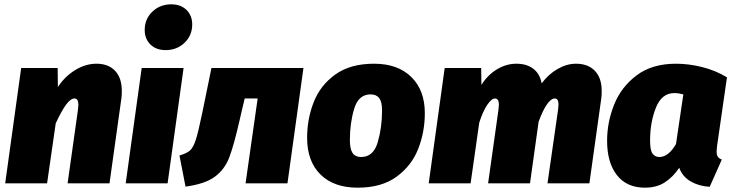

<svg xmlns="http://www.w3.org/2000/svg" viewBox="-20 -849 3394 889"><path d="M544 -428Q544 -405 542 -393L487 0H293L341 -341Q343 -359 343 -364Q343 -393 325 -393Q307 -393 286 -364.5Q265 -336 238 -278L198 0H4L78 -534H247L248 -446Q280 -495 328 -524.5Q376 -554 427 -554Q482 -554 513 -521Q544 -488 544 -428Z M756 0H562L636 -534H830ZM650 -710Q650 -761 685.5 -795Q721 -829 773 -829Q817 -829 843.5 -803Q870 -777 870 -736Q870 -685 834.5 -651Q799 -617 747 -617Q703 -617 676.5 -643Q650 -669 650 -710Z M1311 0H1117L1173 -393H1113L1098 -330L1091 -299Q1063 -176 1041.5 -120Q1020 -64 974.5 -30.5Q929 3 839 15L811 -129Q845 -139 860 -152.5Q875 -166 886.5 -201.5Q898 -237 916 -324L959 -534H1385Z M1402 -211Q1402 -298 1432.5 -376Q1463 -454 1532.5 -504Q1602 -554 1712 -554Q1822 -554 1884.5 -492.5Q1947 -431 1947 -325Q1947 -238 1916.5 -160Q1886 -82 1816.5 -31Q1747 20 1636 20Q1526 20 1464 -41Q1402 -102 1402 -211ZM1749 -338Q1749 -377 1736 -394.5Q1723 -412 1696 -412Q1640 -412 1620 -345.5Q1600 -279 1600 -201Q1600 -159 1612.5 -140.5Q1625 -122 1652 -122Q1709 -122 1729 -190.5Q1749 -259 1749 -338Z M2766 -428Q2766 -405 2764 -393L2709 0H2515L2564 -341L2566 -365Q2566 -393 2549 -393Q2514 -393 2474 -286L2434 0H2240L2288 -341Q2290 -359 2290 -364Q2290 -393 2272 -393Q2256 -393 2236 -363.5Q2216 -334 2199 -281L2159 0H1965L2039 -534H2208L2209 -456Q2238 -502 2281 -528Q2324 -554 2371 -554Q2419 -554 2449.5 -530.5Q2480 -507 2488 -463Q2519 -505 2561.5 -529.5Q2604 -554 2647 -554Q2703 -554 2734.5 -521Q2766 -488 2766 -428Z M3346 -491 3300 -172Q3298 -152 3298 -147Q3298 -133 3303 -124.5Q3308 -116 3322 -110L3266 16Q3216 13 3178 -9Q3140 -31 3125 -72Q3096 -29 3058 -4.5Q3020 20 2966 20Q2882 20 2836.5 -38Q2791 -96 2791 -197Q2791 -283 2823.5 -364.5Q2856 -446 2927.5 -500Q2999 -554 3110 -554Q3169 -554 3231 -538.5Q3293 -523 3346 -491ZM2990 -198Q2990 -153 3001.5 -137.5Q3013 -122 3033 -122Q3075 -122 3110 -182L3144 -412Q3122 -418 3102 -418Q3044 -418 3017 -350.5Q2990 -283 2990 -198Z"/></svg>

Font: FiraGO Heavy
Style: Italic
Weight: 900
Italic angle: -8°
Designer: bBox Type GmbH
Foundry: bBox Type GmbH
Version: Version 1.001